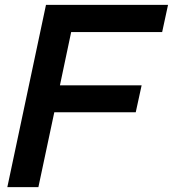

<svg xmlns="http://www.w3.org/2000/svg" viewBox="-20 -765 707 785"><path d="M10 0 168 -745H667L643 -634H271L225 -416H559L535 -306H202L137 0Z"/></svg>

Font: Plus Jakarta Display Medium
Style: Italic
Weight: 500
Italic angle: -12°
Designer: Gumpita Rahayu
Foundry: Tokotype Studio
Version: Version 1.000